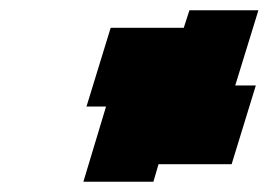

<svg xmlns="http://www.w3.org/2000/svg" viewBox="-20 -660 522 373"><path d="M148 -453H186L142 -307H278L288 -341H430L477 -494H437L482 -640H348L337 -606H195Z"/></svg>

Font: bitstorm
Style: maxcnobl
Weight: 400
Version: Version 0.2